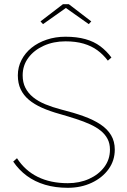

<svg xmlns="http://www.w3.org/2000/svg" viewBox="-20 -885 607 915"><path d="M43 -115 61 -131Q99 -72 160 -42Q221 -12 303 -12Q359 -12 404.5 -32.5Q450 -53 477 -89Q504 -125 504 -172Q504 -201 492.5 -223Q481 -245 460 -262Q439 -279 409.5 -292.5Q380 -306 343 -318Q306 -330 264 -342Q217 -355 180 -371.5Q143 -388 117.5 -409.5Q92 -431 78.5 -459.5Q65 -488 65 -526Q65 -565 82.5 -599Q100 -633 130.5 -657.5Q161 -682 202.5 -696Q244 -710 292 -710Q346 -710 387 -698.5Q428 -687 458 -664.5Q488 -642 511 -611L494 -596Q472 -625 444 -645.5Q416 -666 378.5 -677Q341 -688 292 -688Q235 -688 188.5 -667Q142 -646 115 -609.5Q88 -573 88 -526Q88 -492 101 -466.5Q114 -441 138 -421.5Q162 -402 196 -388Q230 -374 272 -363Q332 -348 379 -331Q426 -314 459 -292Q492 -270 509.5 -240.5Q527 -211 527 -172Q527 -120 497.5 -79Q468 -38 417 -14Q366 10 303 10Q244 10 195 -4.5Q146 -19 108 -47Q70 -75 43 -115ZM280 -865H308L415 -783L403 -770L294 -847L185 -770L173 -783Z"/></svg>

Font: Mach Thin
Style: Regular
Weight: 250
Version: Version 1.002